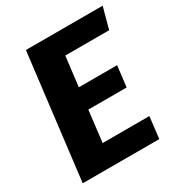

<svg xmlns="http://www.w3.org/2000/svg" viewBox="-164 -809 869 925"><g transform="rotate(-30 270.0 -346.5)"><path d="M264 -575 244 -410H457L443 -294H230L209 -120H469L455 0H29L113 -693H540L508 -575Z"/></g></svg>

Font: Qjlgwqiwhsfqbnnlvksmvfsycuq
Style: Regular
Weight: 700
Italic angle: -8°
Designer: Carrois Corporate & Edenspiekermann
Foundry: Carrois Corporate GbR & Edenspiekermann AG
Version: Version 2.001